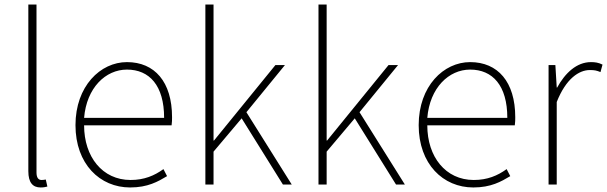

<svg xmlns="http://www.w3.org/2000/svg" viewBox="-20 -814 2678 847"><path d="M159 13C174 13 180 11 189 9L182 -22C171 -20 167 -20 163 -20C149 -20 141 -31 141 -53V-794H105V-59C105 -8 125 13 159 13Z M554 13C632 13 677 -13 717 -37L701 -68C661 -39 616 -20 556 -20C432 -20 351 -122 351 -261H737C739 -275 739 -286 739 -297C739 -453 662 -540 540 -540C423 -540 313 -434 313 -262C313 -90 421 13 554 13ZM351 -294C362 -427 446 -507 540 -507C639 -507 704 -437 704 -294Z M886 0H922V-145L1046 -292L1228 0H1267L1067 -319L1237 -527H1195L924 -194H922V-794H886Z M1385 0H1421V-145L1545 -292L1727 0H1766L1566 -319L1736 -527H1694L1423 -194H1421V-794H1385Z M2068 13C2146 13 2191 -13 2231 -37L2215 -68C2175 -39 2130 -20 2070 -20C1946 -20 1865 -122 1865 -261H2251C2253 -275 2253 -286 2253 -297C2253 -453 2176 -540 2054 -540C1937 -540 1827 -434 1827 -262C1827 -90 1935 13 2068 13ZM1865 -294C1876 -427 1960 -507 2054 -507C2153 -507 2218 -437 2218 -294Z M2400 0H2436V-364C2477 -468 2535 -505 2582 -505C2603 -505 2612 -503 2629 -496L2638 -529C2620 -538 2605 -540 2587 -540C2524 -540 2473 -492 2438 -428H2436L2430 -527H2400Z"/></svg>

Font: Harano Aji Gothic ExtraLight
Style: Regular
Weight: 250
Foundry: Masamichi Hosoda
Version: HaranoAjiGothic-ExtraLight version 20230610;ttx 4.39.4